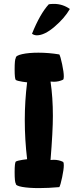

<svg xmlns="http://www.w3.org/2000/svg" viewBox="-20 -968 396 984"><path d="M55 -86Q55 -134 61 -140Q70 -145 96 -149Q114 -152 119 -152Q107 -252 107 -353Q107 -450 119 -546Q114 -546 96 -549Q70 -553 61 -558Q55 -564 55 -612Q55 -664 61 -671Q60 -683 93.5 -690.5Q127 -698 177 -698Q230 -698 284 -689Q290 -679 298.5 -638.5Q307 -598 307 -577Q307 -564 304 -560Q282 -549 256 -549Q245 -549 239 -550Q251 -469 251 -374Q251 -296 239 -148Q245 -149 256 -149Q282 -149 304 -138Q307 -134 307 -121Q307 -100 298.5 -59.5Q290 -19 284 -9Q227 -4 180 -4Q128 -4 94 -10Q60 -16 61 -27Q55 -34 55 -86ZM144 -795Q185 -897 230 -946Q239 -948 257 -948Q301 -948 338 -922Q311 -875 259.5 -831Q208 -787 169 -787Q155 -787 144 -795Z"/></svg>

Font: Gorditas
Style: Regular
Weight: 400
Designer: Gustavo Dipre (gbrenda1987@gmail.com)
Foundry: Gustavo Dipre (gbrenda1987@gmail.com)
Version: Version 1.001